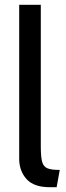

<svg xmlns="http://www.w3.org/2000/svg" viewBox="-20 -770 276 800"><path d="M60 -108V-750H150V-160Q150 -116 155.5 -96Q161 -76 177 -69Q193 -62 229 -62L216 10H187Q121 10 90.5 -24Q60 -58 60 -108Z"/></svg>

Font: Cabin
Style: Regular
Weight: 400
Designer: Pablo Impallari
Foundry: Pablo Impallari. http://www.impallari.com Igino Marini. http://www.ikern.com
Version: Version 2.001